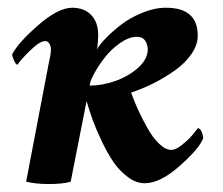

<svg xmlns="http://www.w3.org/2000/svg" viewBox="-20 -458 562 484"><path d="M103.5 -301.8Q108.4 -321.3 108.4 -334Q108.4 -341.3 104.5 -347.9Q100.6 -354.5 93.8 -354.5Q80.1 -354.5 54.4 -329.1Q28.8 -303.7 24.4 -294.9Q20 -294.9 15.4 -305.2Q10.7 -315.4 10.7 -321.3Q26.9 -351.6 76.9 -395Q127 -438.5 162.1 -438.5Q191.9 -438.5 209.7 -420.4Q227.5 -402.3 227.5 -369.1Q227.5 -359.4 225.6 -339.8Q225.6 -338.9 225.1 -336.4Q224.6 -334 224.6 -333Q229.5 -343.8 245.6 -360.6Q261.7 -377.4 284.7 -395.3Q307.6 -413.1 338.6 -425.8Q369.6 -438.5 398.4 -438.5Q478.5 -438.5 478.5 -368.2Q478.5 -345.2 462.9 -322.3Q447.3 -299.3 421.6 -281Q396 -262.7 367.9 -248.5Q339.8 -234.4 310.5 -224.6Q317.9 -203.6 327.9 -181.6Q337.9 -159.7 351.6 -135.3Q365.2 -110.8 381.3 -95.5Q397.5 -80.1 412.1 -80.1Q422.9 -80.1 438.2 -92.3Q453.6 -104.5 462.9 -115.2Q472.2 -126 478.5 -134.8Q484.9 -134.8 488.5 -125.2Q492.2 -115.7 492.2 -109.4Q482.4 -83.5 433.1 -39.8Q383.8 3.9 344.7 3.9Q323.2 3.9 302.5 -11.5Q281.7 -26.9 266.6 -48.8Q251.5 -70.8 237.1 -100.8Q222.7 -130.9 214.1 -154.5Q205.6 -178.2 198.2 -203.1L158.2 0Q138.7 5.9 103.5 5.9Q69.3 5.9 45.9 0ZM325.2 -365.2Q305.2 -365.2 282.5 -349.4Q259.8 -333.5 243.7 -312.5Q227.5 -291.5 216.8 -271.5Q206.1 -251.5 206.1 -242.2Q237.3 -242.2 270.8 -253.9Q304.2 -265.6 328.4 -287.4Q352.5 -309.1 352.5 -334Q352.5 -344.7 346.2 -355Q339.8 -365.2 325.2 -365.2Z"/></svg>

Font: Crimson
Style: BoldItalic
Weight: 700
Italic angle: -11°
Version: Version 0.8